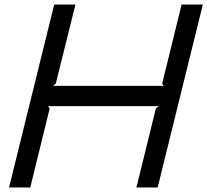

<svg xmlns="http://www.w3.org/2000/svg" viewBox="-20 -830 918 850"><path d="M678 0H584L670 -350L683 -360H193L200 -350L114 0H20L220 -810H314L227 -460L215 -450H705L698 -460L784 -810H878ZM683 -360H193Z"/></svg>

Font: TypoPRO Sinkin Sans
Style: 400 Italic
Weight: 400
Italic angle: -112°
Designer: Keith Bates
Foundry: K-Type
Version: Sinkin Sans (version 1.0)  by Keith Bates   •   © 2014   www